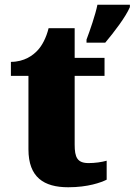

<svg xmlns="http://www.w3.org/2000/svg" viewBox="-20 -780 568 810"><path d="M345 -613V-600H424C461 -644 510 -708 528 -750V-760H391C383 -719 359 -650 345 -613ZM268 10C351 10 406 -10 430 -22V-102C409 -96 381 -92 354 -92C306 -92 295 -116 295 -170V-460H421V-536H295V-661H185C175 -620 157 -587 139 -568C120 -547 83 -519 26 -519V-460H100V-150C100 -32 165 10 268 10Z"/></svg>

Font: Noto Serif Thai Black
Style: Regular
Weight: 900
Designer: Monotype Design Team
Foundry: Monotype Imaging Inc.
Version: Version 2.002